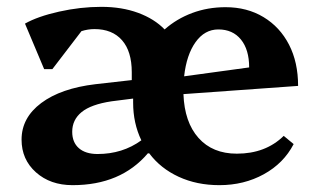

<svg xmlns="http://www.w3.org/2000/svg" viewBox="-20 -527 929 561"><path d="M192 14Q127 14 85 -23.5Q43 -61 43 -119Q43 -183 100.5 -226Q158 -269 259 -281L365 -293V-316Q365 -377 336.5 -409.5Q308 -442 256 -442Q237 -442 218 -436L133 -325H109L53 -458Q90 -479 152.5 -493Q215 -507 276 -507Q336 -507 383.5 -489.5Q431 -472 461 -441Q496 -472 541.5 -489Q587 -506 639 -506Q702 -506 750 -477Q798 -448 824.5 -396.5Q851 -345 851 -276L516 -252Q519 -170 560 -124Q601 -78 672 -78Q756 -78 809 -130L838 -106Q809 -50 751 -18Q693 14 621 14Q555 14 502 -10.5Q449 -35 416 -79H412Q333 14 192 14ZM618 -441Q578 -441 551.5 -404Q525 -367 518 -304L708 -330Q708 -382 684 -411.5Q660 -441 618 -441ZM191 -142Q191 -111 210.5 -94Q230 -77 265 -77Q338 -77 393 -117Q369 -167 369 -227Q369 -234 369 -239L306 -231Q246 -222 218.5 -199.5Q191 -177 191 -142Z"/></svg>

Font: Platypi SemiBold
Style: Regular
Weight: 600
Designer: David Sargent
Foundry: Bolt Cutter Type
Version: Version 1.200; ttfautohint (v1.8.4.7-5d5b)